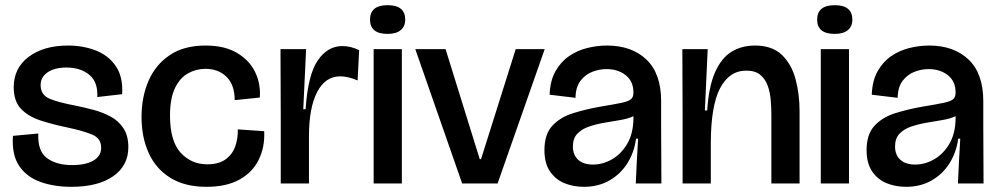

<svg xmlns="http://www.w3.org/2000/svg" viewBox="-20 -709 3859 742"><path d="M256 13Q189 13 136 -6Q83 -25 54 -68Q25 -111 30 -184L128 -193Q125 -125 161.5 -98Q198 -71 259 -71Q311 -71 341 -88.5Q371 -106 371 -138Q371 -174 337 -188.5Q303 -203 242 -216Q184 -228 136.5 -243.5Q89 -259 61 -288.5Q33 -318 33 -372Q33 -446 91 -489.5Q149 -533 243 -533Q301 -533 350 -514Q399 -495 427.5 -453.5Q456 -412 452 -345L356 -334Q359 -392 325 -420Q291 -448 237 -448Q191 -448 164 -429.5Q137 -411 137 -380Q137 -341 174 -326.5Q211 -312 271 -301Q305 -294 341 -284.5Q377 -275 407.5 -258.5Q438 -242 457 -213.5Q476 -185 476 -140Q476 -69 417.5 -28Q359 13 256 13Z M778 13Q694 13 638 -22Q582 -57 554.5 -118Q527 -179 527 -257Q527 -334 554 -396.5Q581 -459 636 -496Q691 -533 774 -533Q848 -533 896 -504.5Q944 -476 966 -430.5Q988 -385 984 -332L887 -322Q887 -381 855.5 -412Q824 -443 774 -443Q738 -443 706.5 -425.5Q675 -408 656 -368Q637 -328 637 -262Q637 -164 678 -119Q719 -74 781 -74Q825 -74 851.5 -93Q878 -112 889 -143Q900 -174 899 -209L1001 -202Q1004 -141 980 -92Q956 -43 905.5 -15Q855 13 778 13Z M1065 0V-256L1064 -519H1163L1152 -287H1161Q1170 -420 1208 -475.5Q1246 -531 1303 -531Q1336 -531 1368 -515L1362 -398Q1344 -406 1327 -410Q1310 -414 1295 -414Q1237 -414 1205.5 -353Q1174 -292 1174 -182V0Z M1424 0V-519H1533V0ZM1478 -578Q1410 -578 1410 -633Q1410 -689 1478 -689Q1546 -689 1546 -633Q1546 -607 1528.5 -592.5Q1511 -578 1478 -578Z M1766 0 1585 -519H1702L1834 -94H1839L1973 -519H2085L1903 0Z M2237 13Q2196 13 2161.5 -1Q2127 -15 2105.5 -46.5Q2084 -78 2084 -129Q2084 -190 2114.5 -223Q2145 -256 2194.5 -271.5Q2244 -287 2301 -297Q2356 -306 2383.5 -312Q2411 -318 2419.5 -326.5Q2428 -335 2428 -351Q2428 -395 2398 -418.5Q2368 -442 2324 -442Q2296 -442 2269 -431.5Q2242 -421 2223.5 -397Q2205 -373 2204 -331L2104 -343Q2106 -397 2126.5 -433.5Q2147 -470 2179 -492Q2211 -514 2249.5 -523.5Q2288 -533 2326 -533Q2421 -533 2478 -479Q2535 -425 2535 -318V-221Q2535 -166 2535.5 -110.5Q2536 -55 2536 0H2437Q2439 -43 2441 -84.5Q2443 -126 2446 -173H2438Q2431 -120 2404.5 -78Q2378 -36 2335 -11.5Q2292 13 2237 13ZM2272 -73Q2309 -73 2344.5 -93Q2380 -113 2403.5 -152.5Q2427 -192 2428 -250V-260Q2407 -250 2376.5 -245Q2346 -240 2314.5 -234.5Q2283 -229 2255.5 -219.5Q2228 -210 2211 -192Q2194 -174 2194 -143Q2194 -110 2214.5 -91.5Q2235 -73 2272 -73Z M2618 0V-259L2617 -519H2715L2704 -282H2713Q2719 -375 2743.5 -430Q2768 -485 2807 -509Q2846 -533 2898 -533Q2964 -533 3001.5 -497Q3039 -461 3054.5 -403Q3070 -345 3070 -279V0H2961V-266Q2961 -293 2958.5 -322.5Q2956 -352 2947 -377.5Q2938 -403 2918.5 -419.5Q2899 -436 2864 -436Q2798 -436 2762.5 -367.5Q2727 -299 2727 -155V0Z M3152 0V-519H3261V0ZM3206 -578Q3138 -578 3138 -633Q3138 -689 3206 -689Q3274 -689 3274 -633Q3274 -607 3256.5 -592.5Q3239 -578 3206 -578Z M3482 13Q3441 13 3406.5 -1Q3372 -15 3350.5 -46.5Q3329 -78 3329 -129Q3329 -190 3359.5 -223Q3390 -256 3439.5 -271.5Q3489 -287 3546 -297Q3601 -306 3628.5 -312Q3656 -318 3664.5 -326.5Q3673 -335 3673 -351Q3673 -395 3643 -418.5Q3613 -442 3569 -442Q3541 -442 3514 -431.5Q3487 -421 3468.5 -397Q3450 -373 3449 -331L3349 -343Q3351 -397 3371.5 -433.5Q3392 -470 3424 -492Q3456 -514 3494.5 -523.5Q3533 -533 3571 -533Q3666 -533 3723 -479Q3780 -425 3780 -318V-221Q3780 -166 3780.5 -110.5Q3781 -55 3781 0H3682Q3684 -43 3686 -84.5Q3688 -126 3691 -173H3683Q3676 -120 3649.5 -78Q3623 -36 3580 -11.5Q3537 13 3482 13ZM3517 -73Q3554 -73 3589.5 -93Q3625 -113 3648.5 -152.5Q3672 -192 3673 -250V-260Q3652 -250 3621.5 -245Q3591 -240 3559.5 -234.5Q3528 -229 3500.5 -219.5Q3473 -210 3456 -192Q3439 -174 3439 -143Q3439 -110 3459.5 -91.5Q3480 -73 3517 -73Z"/></svg>

Font: Bricolage Grotesque 48pt Medium
Style: Regular
Weight: 500
Designer: Mathieu Triay
Foundry: Atelier Triay
Version: Version 1.000; ttfautohint (v1.8.4.7-5d5b);gftools[0.9.32]